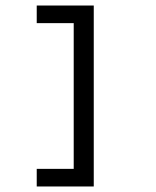

<svg xmlns="http://www.w3.org/2000/svg" viewBox="-20 -674 570 702"><path d="M114.3 -589.4V-653.8H322.8V7.8H114.3V-56.6H249.5V-589.4Z"/></svg>

Font: AzarMehrMonospaced
Style: SerifBold
Weight: 1
Designer: Amin Abedi
Version: Version 1.00